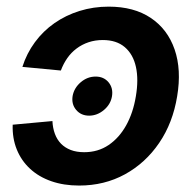

<svg xmlns="http://www.w3.org/2000/svg" viewBox="-20 -559 601 590"><path d="M253.9 -203.6Q229 -203.6 214.1 -221.2Q199.2 -238.8 203.1 -263.7Q207.5 -288.6 228 -306.2Q248.5 -323.7 273.9 -323.7Q298.8 -323.7 313.5 -306.2Q328.1 -288.6 324.2 -263.7Q320.3 -238.8 299.6 -221.2Q278.8 -203.6 253.9 -203.6ZM223.1 11.2Q175.8 11.2 137.5 -2.2Q99.1 -15.6 72.3 -40.5Q45.4 -65.4 31.5 -99.9Q17.6 -134.3 19 -175.8L141.1 -187Q142.1 -165.5 148.7 -147.7Q155.3 -129.9 167.5 -117.4Q179.7 -105 197.5 -98.1Q215.3 -91.3 238.8 -91.3Q281.2 -91.3 313.7 -113.3Q346.2 -135.3 367.7 -173.8Q389.2 -212.4 397.5 -263.2Q406.2 -314.5 397.7 -353.3Q389.2 -392.1 363.5 -414.1Q337.9 -436 295.9 -436Q272.5 -436 252.2 -429.2Q231.9 -422.4 215.3 -409.9Q198.7 -397.5 186.8 -380.4Q174.8 -363.3 167 -342.3L48.8 -353.5Q62 -395 87.2 -429.2Q112.3 -463.4 147.2 -487.8Q182.1 -512.2 224.6 -525.4Q267.1 -538.6 314 -538.6Q391.6 -538.6 443.4 -503.9Q495.1 -469.2 516.6 -407Q538.1 -344.7 524.4 -263.2Q511.2 -181.6 469.2 -119.9Q427.2 -58.1 364 -23.4Q300.8 11.2 223.1 11.2Z"/></svg>

Font: Inter 24pt SemiBold
Style: Italic
Weight: 600
Italic angle: -9.3988°
Designer: Rasmus Andersson
Foundry: rsms
Version: Version 4.001;git-66647c0bb